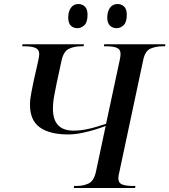

<svg xmlns="http://www.w3.org/2000/svg" viewBox="-20 -934 842 954"><path d="M347 0 348 -10H361Q394 -10 420.5 -22.5Q447 -35 457 -82L505 -308Q487 -301 455.5 -291Q424 -281 387.5 -273.5Q351 -266 318 -266Q227 -266 178 -301Q129 -336 129 -413Q129 -441 135.5 -472.5Q142 -504 146 -526L169 -628Q172 -642 173.5 -651.5Q175 -661 175 -665Q175 -688 156 -696Q137 -704 103 -704H90L92 -714H397L395 -704H382Q349 -704 322.5 -691.5Q296 -679 286 -634L261 -518Q257 -497 250 -461.5Q243 -426 243 -394Q243 -285 345 -285Q376 -285 407 -291Q438 -297 464.5 -305.5Q491 -314 507 -319L575 -636Q579 -655 579 -666Q579 -689 560.5 -696.5Q542 -704 509 -704H496L498 -714H802L800 -704H787Q754 -704 727 -692Q700 -680 691 -633L573 -79Q568 -60 568 -48Q568 -25 587 -17.5Q606 -10 640 -10H653L651 0ZM560 -794Q539 -794 526 -807Q513 -820 513 -847Q513 -877 526.5 -895.5Q540 -914 564 -914Q584 -914 597 -901Q610 -888 610 -861Q610 -823 594 -808.5Q578 -794 560 -794ZM365 -794Q344 -794 331.5 -807Q319 -820 319 -847Q319 -877 332.5 -895.5Q346 -914 369 -914Q389 -914 402 -901Q415 -888 415 -861Q415 -823 399 -808.5Q383 -794 365 -794Z"/></svg>

Font: Noto Serif Display Medium
Style: Italic
Weight: 500
Italic angle: -12°
Designer: Monotype Design Team
Foundry: Monotype Imaging Inc.
Version: Version 2.009